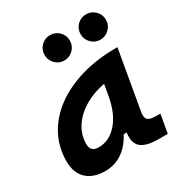

<svg xmlns="http://www.w3.org/2000/svg" viewBox="-179 -878 945 1010"><g transform="rotate(-30 293.0 -372.5)"><path d="M168.9 10.3Q95.7 10.3 55.7 -27.8Q15.6 -65.9 15.6 -135.3Q15.6 -223.1 54.7 -294.7Q93.8 -366.2 164.3 -417Q234.9 -467.8 329.6 -495.1Q424.3 -522.5 535.6 -522.5H547.9L485.8 -166.5Q483.9 -155.8 483.9 -147Q483.9 -128.4 492.7 -119.6Q505.4 -106.9 545.4 -106.9H568.8L549.3 4.9H496.1Q446.3 4.9 418.5 -5.1Q390.6 -15.1 378.7 -31.7Q366.7 -48.3 364.7 -68.8Q363.8 -77.6 363.8 -86.9Q363.8 -98.1 365.2 -109.4H347.2Q317.4 -51.8 271.5 -20.8Q225.6 10.3 168.9 10.3ZM200.7 -115.2Q264.6 -115.2 313.2 -170.2Q361.8 -225.1 379.4 -325.7L390.6 -390.6Q321.3 -377.9 267.1 -345.5Q212.9 -313 181.9 -265.9Q150.9 -218.8 150.9 -162.1Q150.9 -115.2 200.7 -115.2ZM490.7 -601.1Q459 -601.1 436.5 -623.8Q414.1 -646.5 414.1 -678.2Q414.1 -710.4 436.5 -732.7Q459 -754.9 490.7 -754.9Q522.5 -754.9 545.2 -732.7Q567.9 -710.4 567.9 -678.2Q567.9 -646.5 545.2 -623.8Q522.5 -601.1 490.7 -601.1ZM272 -601.1Q240.2 -601.1 217.8 -623.8Q195.3 -646.5 195.3 -678.2Q195.3 -710.4 217.8 -732.7Q240.2 -754.9 272 -754.9Q303.7 -754.9 326.2 -732.7Q348.6 -710.4 348.6 -678.2Q348.6 -646.5 326.2 -623.8Q303.7 -601.1 272 -601.1Z"/></g></svg>

Font: CaskaydiaCove NF
Style: Bold Italic
Weight: 700
Italic angle: -10°
Designer: Aaron Bell
Foundry: Saja Typeworks
Version: Version 2111.001; VTT 6.35;Nerd Fonts 3.2.1